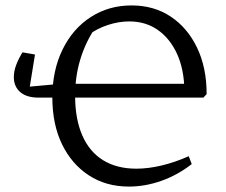

<svg xmlns="http://www.w3.org/2000/svg" viewBox="-20 -679 833 708"><path d="M455 9Q371 9 307.5 -32.5Q244 -74 208.5 -147.5Q173 -221 173 -320Q173 -419 210.5 -496Q248 -573 314.5 -616Q381 -659 465 -659Q548 -659 610 -617.5Q672 -576 707 -502.5Q742 -429 742 -332L730 -319H123L61 -357L205 -370H691L660 -344Q659 -423 633 -480Q607 -537 562 -568.5Q517 -600 457 -600Q418 -600 378 -587Q338 -574 301 -547L329 -573Q294 -520 275.5 -458Q257 -396 257 -326Q257 -240 283.5 -179.5Q310 -119 360.5 -88Q411 -57 483 -57Q526 -57 575 -68.5Q624 -80 676 -103L687 -74Q636 -34 576 -12.5Q516 9 455 9ZM123 -319Q78 -319 54.5 -339.5Q31 -360 31 -395Q31 -416 39.5 -439Q48 -462 63 -486L109 -478L88 -348Z"/></svg>

Font: Piazzolla 24pt
Style: Regular
Weight: 400
Designer: Juan Pablo del Peral
Foundry: Huerta Tipografica
Version: Version 2.005